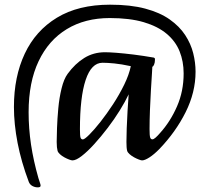

<svg xmlns="http://www.w3.org/2000/svg" viewBox="-20 -672 878 820"><path d="M141.2 128.2Q129.4 128.2 118.5 122.4Q107.5 116.5 102.9 104.6Q70.7 18.8 55.1 -61.6Q39.5 -142.1 39.5 -215.1Q39.5 -344.4 85.7 -442.7Q131.9 -541 223.2 -596.5Q314.6 -652 450 -652Q537.8 -652 600.3 -635.2Q662.9 -618.5 704.7 -589Q746.5 -559.5 770.7 -522.5Q795 -485.4 805.1 -445.1Q815.2 -404.9 815.2 -365.7Q815.2 -277.7 772.8 -192.9Q730.4 -108.1 660.4 -35.3Q637.8 -12.3 618.1 0.3Q598.4 13 586.7 13Q582.8 13 573.2 9.4Q563.6 5.8 552.7 -0.1Q541.9 -6 533.5 -13.5Q525 -21 523 -28Q521.3 -34.8 520.7 -43.7Q520 -52.5 520 -66Q520 -87.6 521.2 -123.7Q522.4 -159.8 524.8 -199.1Q527.2 -238.4 529.5 -269.1Q515.2 -238.6 491.7 -200.6Q468.3 -162.7 439.7 -125.4Q411.2 -88 382.5 -56.5Q353.8 -24.9 329.3 -6Q304.9 13 289.5 13Q284.9 13 275.3 9.4Q265.7 5.8 254.8 -0.1Q244 -6 235.9 -13.5Q227.8 -21 225.8 -28Q224.1 -34.8 223.1 -43.7Q222.1 -52.5 222.1 -66Q222.1 -86.3 223.5 -125.2Q224.8 -164.1 229 -209.4Q233.1 -254.6 243 -294.6Q252.8 -334.6 268.8 -356.6Q300.5 -400 340 -424.5Q379.4 -448.9 428.5 -448.9Q445.2 -448.9 476.4 -446.6Q507.7 -444.2 549.7 -439.1Q591.6 -433.9 636.9 -426Q639.2 -425 640.5 -423.8Q641.8 -422.7 641.8 -417.5Q641.8 -404.6 638 -395.9Q634.2 -387.2 630.6 -387.2Q630.6 -384.2 628.9 -356.5Q627.2 -328.8 624.6 -287.5Q622.1 -246.2 620.4 -201.5Q618.7 -156.9 618.7 -120.7Q618.7 -93.4 621.3 -85.1Q623.8 -76.9 630.9 -76.9Q636.2 -76.9 644.8 -84.5Q653.3 -92 664.3 -104.8Q708 -153.4 736.1 -217.9Q764.3 -282.5 764.3 -358.4Q764.3 -409.6 747 -452.8Q729.7 -495.9 691.8 -527.7Q653.8 -559.5 594 -577.2Q534.1 -594.9 449 -594.9Q343.1 -594.9 265.4 -547.7Q187.6 -500.6 144.9 -410.7Q102.2 -320.9 102.2 -192.7Q102.2 -123.8 112.5 -54.6Q122.9 14.6 144.1 88.7Q146.7 97.6 150 106.8Q153.4 116 153.4 121Q153.4 128.2 141.2 128.2ZM333.9 -76.6Q341 -76.6 361.6 -97.1Q382.2 -117.6 409 -151.5Q435.7 -185.4 462.9 -226.9Q490 -268.4 510.5 -310.5Q531.1 -352.7 538.7 -389.4Q498 -398.2 468.1 -401.1Q438.1 -404 418.1 -404Q370.4 -404 345.9 -330.8Q321.4 -257.6 321.4 -119.5Q321.4 -91.2 324.1 -83.9Q326.8 -76.6 333.9 -76.6Z"/></svg>

Font: Briem Hand Thin
Style: Regular
Weight: 100
Designer: Gunnlaugur SE Briem, Eben Sorkin
Foundry: Sorkin Type Co.
Version: Version 1.003